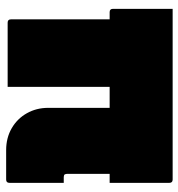

<svg xmlns="http://www.w3.org/2000/svg" viewBox="2 -592 595 640"><g transform="rotate(90 300.0 -272.5)"><path d="M10 -550H579Q590 -550 590 -539V-340H560V-199Q560 -194 562 -190Q565 -187 571 -187H590V-6Q590 5 579 5H481Q440 5 408 -13.5Q376 -32 358 -64Q340 -96 340 -135V-340H270V0H56Q45 0 45 -11V-340H21Q10 -340 10 -351Z"/></g></svg>

Font: Recursive Mn Lnr St XBk
Style: Regular
Weight: 1000
Monospace: yes
Version: Version 1.079;hotconv 1.0.112;makeotfexe 2.5.65598; ttfautoh